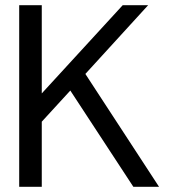

<svg xmlns="http://www.w3.org/2000/svg" viewBox="-20 -720 664 740"><path d="M54 0V-700H141V-360L453 -700H551L309 -435L593 0H494L251 -371L141 -251V0Z"/></svg>

Font: Panamera Medium
Style: Regular
Weight: 500
Designer: Bastien Sozeau
Foundry: NBR — Bastien Sozeau
Version: Version 3.002; ttfautohint (v1.8.4.7-5d5b);gftools[0.9.33]